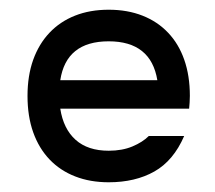

<svg xmlns="http://www.w3.org/2000/svg" viewBox="-20 -375 443 395"><path d="M203.6 -355Q242.2 -355 273.2 -342.8Q304.2 -330.6 325.9 -307.6Q347.7 -284.7 359.1 -252Q370.6 -219.2 370.6 -177.7Q370.6 -169.9 370.1 -163.8Q369.6 -157.7 369.1 -151.4H104Q110.4 -109.9 135.5 -87.4Q160.6 -64.9 203.6 -64.9Q231.4 -64.9 252.4 -73.7Q273.4 -82.5 286.1 -95.2H358.9Q336.9 -44.4 297.6 -22.2Q258.3 0 203.6 0Q165.5 0 134.8 -12Q104 -23.9 82 -46.9Q60.1 -69.8 48.3 -102.8Q36.6 -135.7 36.6 -177.7Q36.6 -219.2 48.3 -252Q60.1 -284.7 81.8 -307.6Q103.5 -330.6 134.3 -342.8Q165 -355 203.6 -355ZM303.7 -210Q290.5 -290 203.6 -290Q116.2 -290 104 -210Z"/></svg>

Font: Fibel Vienna LRS
Style: Regular
Weight: 400
Designer: Peter Wiegel
Foundry: Peter Wioegel
Version: Version 000.000